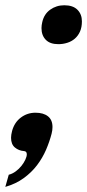

<svg xmlns="http://www.w3.org/2000/svg" viewBox="-31 -567 332 733"><path d="M130.4 -482.9Q137.2 -513.2 160.6 -530Q184.1 -546.9 214.4 -546.9Q247.6 -546.9 264.6 -529.8Q281.7 -512.7 281.7 -485.4Q281.7 -462.9 274.4 -446.5Q267.1 -430.2 254.6 -419.4Q242.2 -408.7 225.8 -403.6Q209.5 -398.4 191.9 -398.4Q159.7 -398.4 143.6 -415.3Q127.4 -432.1 127.4 -459.5Q127.4 -470.2 130.4 -482.9ZM15.1 -66.9Q23.9 -99.6 48.6 -118.2Q73.2 -136.7 104.5 -136.7Q134.8 -136.7 152.1 -123Q169.4 -109.4 169.4 -82Q169.4 -69.8 166 -56.6Q158.2 -26.4 144.8 4.9Q131.3 36.1 110.4 63.7Q89.4 91.3 59.6 113Q29.8 134.8 -10.7 146.5L2.4 100.1Q16.1 96.7 28.8 87.4Q41.5 78.1 50.8 66.4Q60.1 54.7 65.7 42.7Q71.3 30.8 71.3 22Q71.3 10.7 61 9.8Q40.5 8.3 25.9 -3.9Q11.2 -16.1 11.2 -41Q11.2 -46.9 12.2 -53.2Q13.2 -59.6 15.1 -66.9Z"/></svg>

Font: Arian AMU Serif
Style: Bold Italic
Weight: 700
Italic angle: -15°
Designer: Ruben Hakobyan (Tarumian)
Foundry: Ruben Hakobyan (Tarumian)
Version: Version 1.002